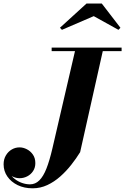

<svg xmlns="http://www.w3.org/2000/svg" viewBox="-52 -1014 694 1065"><path d="M129 30.5Q82 30.5 45.8 12.8Q9.5 -5 -11.2 -35Q-32 -65 -32 -102.5Q-32 -131 -19.2 -152.2Q-6.5 -173.5 13.5 -185Q33.5 -196.5 56.5 -196.5Q76.5 -196.5 96.8 -186.2Q117 -176 130.5 -156.5Q144 -137 144 -109Q144 -84 131.5 -65Q119 -46 99 -35.8Q79 -25.5 56.5 -25.5Q35.5 -25.5 15.5 -36Q-4.5 -46.5 -17.8 -64Q-31 -81.5 -31 -102.5H-12Q-11.5 -77 -0.2 -56.5Q11 -36 29.5 -21.5Q48 -7 70.2 0.8Q92.5 8.5 114.5 8.5Q144 8.5 166.2 -13.5Q188.5 -35.5 205.8 -79.5Q223 -123.5 238.5 -190L368.5 -750H522.5L392.5 -170Q371 -135 343.2 -99.8Q315.5 -64.5 282.2 -35Q249 -5.5 210.5 12.5Q172 30.5 129 30.5ZM234.5 -730.5V-750H622.5V-730.5ZM291.5 -848.5 280.5 -860 428 -994.5H512.5L616 -860L605 -848.5L468 -924.5Z"/></svg>

Font: Bodoni Moda 11pt
Style: Bold Italic
Weight: 700
Italic angle: -13°
Designer: Owen Earl
Foundry: indestructible type
Version: Version 2.004